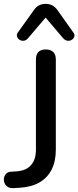

<svg xmlns="http://www.w3.org/2000/svg" viewBox="-33 -968 406 994"><path d="M36 6Q13 7 0 -6Q-13 -19 -13 -39Q-13 -54 -3.5 -66Q6 -78 24 -79L55 -81Q103 -85 128 -113.5Q153 -142 153 -193V-660Q153 -686 166 -699Q179 -712 204 -712Q229 -712 242.5 -699Q256 -686 256 -660V-193Q256 -133 234.5 -90.5Q213 -48 172 -24Q131 0 70 4ZM112 -770Q102 -758 89.5 -757Q77 -756 67.5 -762.5Q58 -769 55 -779.5Q52 -790 61 -802L142 -915Q154 -933 169.5 -940.5Q185 -948 203 -948Q222 -948 237 -940.5Q252 -933 265 -915L345 -802Q355 -790 352 -779.5Q349 -769 339.5 -762.5Q330 -756 317.5 -757Q305 -758 294 -770L203 -877Z"/></svg>

Font: Nunito ExtraLight SemiBold
Style: Regular
Weight: 600
Version: Version 3.602